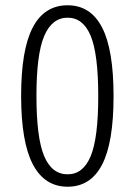

<svg xmlns="http://www.w3.org/2000/svg" viewBox="-20 -696 510 727"><path d="M410 -332Q410 -156 366.5 -72.5Q323 11 236 11Q149 11 104.5 -73.5Q60 -158 60 -333Q60 -508 104 -592Q148 -676 236 -676Q323 -676 366.5 -592Q410 -508 410 -332ZM118 -333Q118 -175 147 -105.5Q176 -36 236 -36Q295 -36 323.5 -105Q352 -174 352 -332Q352 -491 323.5 -560Q295 -629 236 -629Q177 -629 147.5 -560Q118 -491 118 -333Z"/></svg>

Font: Fira Sans Extra Condensed Light
Style: Regular
Weight: 300
Width: 1
Designer: Carrois Corporate & Edenspiekermann AG
Foundry: Carrois Corporate GbR & Edenspiekermann AG
Version: Version 4.203